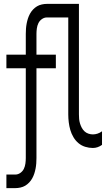

<svg xmlns="http://www.w3.org/2000/svg" viewBox="-20 -755 546 990"><path d="M13 215V145H59Q73 145 85 136.5Q97 128 103 115.5Q109 103 111 88.5Q113 74 113 60V-403H13V-473H113V-580Q113 -594 114 -607.5Q115 -621 117.5 -634Q120 -647 124 -659.5Q128 -672 134.5 -684Q141 -696 150.5 -706Q160 -716 171 -722.5Q182 -729 195.5 -732Q209 -735 222 -735H387V-165Q387 -153 388 -141.5Q389 -130 392.5 -118.5Q396 -107 401.5 -96.5Q407 -86 415.5 -78Q424 -70 435.5 -66Q447 -62 459 -62Q471 -62 483 -66Q495 -70 506 -78V-8Q495 0 483 4Q471 8 459 8Q439 8 419.5 2Q400 -4 384.5 -17Q369 -30 358.5 -48Q348 -66 342.5 -85Q337 -104 334.5 -124.5Q332 -145 332 -165V-665H222Q208 -665 196 -656.5Q184 -648 178 -635.5Q172 -623 170 -608.5Q168 -594 168 -580V-473H268V-403H168V60Q168 74 167 87.5Q166 101 163.5 114Q161 127 157 139.5Q153 152 146.5 164Q140 176 130.5 186Q121 196 110 202.5Q99 209 85.5 212Q72 215 59 215Z"/></svg>

Font: Iosevka Gothic
Style: Regular
Weight: 400
Monospace: yes
Designer: Belleve Invis
Foundry: Belleve Invis
Version: Version 15.5.1; ttfautohint (v1.8.4)